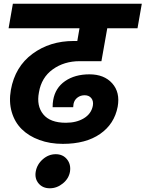

<svg xmlns="http://www.w3.org/2000/svg" viewBox="-20 -760 778 1026"><path d="M25.9 -608.9 48.8 -740.2H737.8L714.8 -608.9H553.2L522 -433.1H405.8Q322.8 -433.1 262 -389.4Q201.2 -345.7 188 -266.1Q174.3 -194.8 210.9 -149.4Q247.6 -104 332 -104Q388.7 -104 428.2 -127.9Q467.8 -151.9 476.1 -194.8Q480.5 -219.7 468 -235.4Q455.6 -251 432.1 -251Q410.2 -251 393.8 -238.5Q377.4 -226.1 373 -205.1Q371.1 -193.4 371.1 -187H261.2Q261.2 -208.5 264.2 -225.1Q275.4 -290.5 327.9 -326.7Q380.4 -362.8 458 -362.8Q536.6 -362.8 579.6 -314.7Q622.6 -266.6 608.9 -189.9Q591.3 -97.2 514.9 -44.2Q438.5 8.8 315.9 8.8Q247.1 8.8 190.4 -12Q133.8 -32.7 96.2 -69.8Q58.6 -106.9 42.7 -161.4Q26.9 -215.8 38.1 -279.8Q60.5 -403.8 153.6 -472.4Q246.6 -541 374 -541H393.1L404.8 -608.9ZM170.9 157.2Q177.7 118.2 208.7 91.1Q239.7 64 277.8 64Q315.9 64 337.9 91.1Q359.9 118.2 354 157.2Q347.7 194.3 315.9 220.2Q284.2 246.1 246.1 246.1Q208 246.1 186.3 220.2Q164.6 194.3 170.9 157.2Z"/></svg>

Font: Poppins
Style: Bold Italic
Weight: 700
Italic angle: -10°
Designer: Ninad Kale (Devanagari), Jonny Pinhorn (Latin)
Foundry: Indian Type Foundry
Version: Version 3.200;PS 1.000;hotconv 16.6.54;makeotf.lib2.5.65590